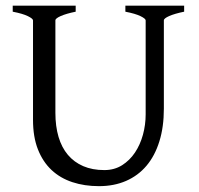

<svg xmlns="http://www.w3.org/2000/svg" viewBox="-20 -635 694 670"><path d="M622.6 -594.2Q589.4 -587.4 570.6 -579.1Q551.8 -570.8 551.8 -564V-255.9Q551.8 -191.9 536.1 -141.6Q520.5 -91.3 491.2 -56.6Q461.9 -22 419.9 -3.7Q377.9 14.6 325.2 14.6Q274.9 14.6 232.7 0.7Q190.4 -13.2 159.9 -41.7Q129.4 -70.3 112.3 -113.8Q95.2 -157.2 95.2 -216.8V-564Q95.2 -569.8 77.4 -578.6Q59.6 -587.4 24.4 -594.2V-615.2H244.1V-594.2Q210.9 -587.4 192.1 -579.1Q173.3 -570.8 173.3 -564V-241.2Q173.3 -194.3 184.3 -157.2Q195.3 -120.1 217 -94.5Q238.8 -68.8 270.5 -55.2Q302.2 -41.5 344.2 -41.5Q378.9 -41.5 405.8 -58.3Q432.6 -75.2 450.9 -102.5Q469.2 -129.9 478.8 -164.8Q488.3 -199.7 488.3 -235.8V-564Q488.3 -569.8 470.5 -578.6Q452.6 -587.4 417.5 -594.2V-615.2H622.6Z"/></svg>

Font: Gentium Plus Cyr
Style: Regular
Weight: 400
Designer: J. Victor Gaultney, Annie Olsen, Iska Routamaa, Becca Hirsbrunner
Foundry: SIL International
Version: Version 5.000